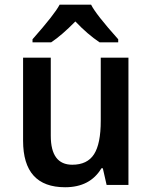

<svg xmlns="http://www.w3.org/2000/svg" viewBox="-20 -786 648 816"><path d="M433.1 0 417 -70.8H411.1Q362.8 9.8 256.8 9.8Q78.1 9.8 78.1 -188V-541H195.8V-209Q195.8 -85.9 287.1 -85.9Q351.1 -85.9 379.6 -130.4Q408.2 -174.8 408.2 -272.9V-541H525.9V0ZM482.4 -606H403.3Q351.6 -640.6 300.3 -694.8Q241.7 -635.3 197.3 -606H118.2V-619.1Q212.4 -725.6 233.4 -766.1H367.2Q386.7 -726.1 482.4 -619.1Z"/></svg>

Font: Droid Sans TV
Style: Bold
Weight: 600
Version: Version 1.00